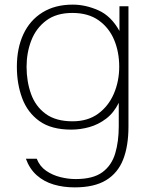

<svg xmlns="http://www.w3.org/2000/svg" viewBox="-20 -554 649 831"><path d="M303 257Q254 257 212 244.5Q170 232 139 204.5Q108 177 92 133H139Q152 166 179.5 185Q207 204 241 212.5Q275 221 307 221Q383 221 423 191.5Q463 162 478.5 110.5Q494 59 494 -7V-109Q473 -66 439.5 -40.5Q406 -15 367 -4Q328 7 288 7Q202 7 150.5 -30Q99 -67 76 -129Q53 -191 53 -265Q53 -345 81 -405.5Q109 -466 163.5 -500Q218 -534 295 -534Q350 -534 405.5 -509.5Q461 -485 497 -420V-527H536V-6Q536 78 513 136.5Q490 195 439 226Q388 257 303 257ZM294 -29Q360 -29 405 -62Q450 -95 473 -149Q496 -203 496 -265Q496 -329 474 -381.5Q452 -434 407 -466Q362 -498 293 -498Q224 -498 180 -465Q136 -432 115.5 -379Q95 -326 95 -265Q95 -201 114.5 -147Q134 -93 178 -61Q222 -29 294 -29Z"/></svg>

Font: Onest Thin
Style: Regular
Weight: 250
Designer: Dmitri Voloshin, Andrey Kudryavtsev
Foundry: Dmitri Voloshin, Andrey Kudryavtsev
Version: Version 1.000;gftools[0.9.33]